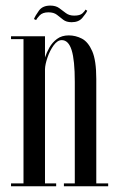

<svg xmlns="http://www.w3.org/2000/svg" viewBox="-20 -650 426 670"><path d="M18.5 0V-10H62V-513.5H18.5V-523.5H137V-449.5Q142.5 -466.5 152.5 -484.2Q162.5 -502 179 -514.2Q195.5 -526.5 220 -526.5Q244 -526.5 265.8 -515.2Q287.5 -504 301.8 -471.5Q316 -439 316 -374.5V-10H357.5V0H203V-10H241V-364.5Q241 -440 230 -475Q219 -510 195.5 -510Q180.5 -510 167.2 -491.8Q154 -473.5 145.8 -449.5Q137.5 -425.5 137 -408.5V-10H176V0ZM230 -572.5Q211.5 -572.5 200.5 -581.2Q189.5 -590 178.5 -598.5Q167.5 -607 149 -607Q128.5 -607 118.2 -596Q108 -585 106 -580L98.5 -583.5Q103 -595 115.8 -612.8Q128.5 -630.5 155.5 -630.5Q174.5 -630.5 186.5 -621.8Q198.5 -613 210 -604.2Q221.5 -595.5 239 -595.5Q259 -595.5 267.8 -603.5Q276.5 -611.5 278 -616.5L284.5 -612.5Q280 -602.5 267.2 -587.5Q254.5 -572.5 230 -572.5Z"/></svg>

Font: Imbue 100pt
Style: Regular
Weight: 400
Designer: Tyler Finck
Foundry: Etcetera Type Company
Version: Version 1.102; ttfautohint (v1.8.3)